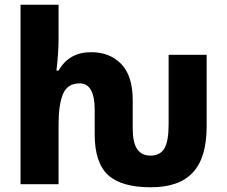

<svg xmlns="http://www.w3.org/2000/svg" viewBox="-20 -780 960 813"><path d="M619 13Q494 13 437.5 -39Q381 -91 381 -211V-315Q381 -427 317 -427Q266 -427 247 -382.5Q228 -338 228 -253V0H67V-760H228V-617Q228 -583 225.5 -549Q223 -515 219 -481H228Q272 -559 366 -559Q445 -559 493.5 -509Q542 -459 542 -355V-236Q542 -176 561 -148.5Q580 -121 617 -121Q657 -121 675.5 -150.5Q694 -180 694 -254V-548H855V-244Q855 -113 797 -50Q739 13 619 13Z"/></svg>

Font: Noto Sans SemiCondensed ExtraBold
Style: Regular
Weight: 800
Width: 4
Designer: Monotype Design Team
Foundry: Monotype Imaging Inc.
Version: Version 2.013; ttfautohint (v1.8.4.7-5d5b)